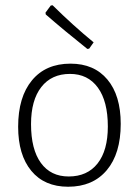

<svg xmlns="http://www.w3.org/2000/svg" viewBox="-20 -704 529 730"><path d="M180 -684Q259 -606 336 -543L319 -519L312 -518Q224 -588 154 -649L153 -656L173 -683ZM248 -462Q338 -462 388.5 -401.5Q439 -341 439 -233Q439 -120 386 -57Q333 6 239 6Q149 6 99 -54.5Q49 -115 49 -222Q49 -335 101.5 -398.5Q154 -462 248 -462ZM246 -423Q176 -423 137 -373Q98 -323 98 -232Q98 -136 135.5 -84.5Q173 -33 241 -33Q312 -33 351 -82.5Q390 -132 390 -223Q390 -319 352 -371Q314 -423 246 -423Z"/></svg>

Font: Alegreya Sans SC Light
Style: Regular
Weight: 300
Designer: Juan Pablo del Peral
Foundry: Huerta Tipografica
Version: Version 2.007